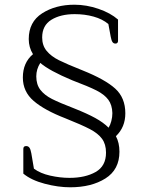

<svg xmlns="http://www.w3.org/2000/svg" viewBox="-20 -686 628 815"><path d="M79 51V-54Q79 -66 91 -66Q100 -66 105 -59Q110 -52 113 -35L124 30Q151 50 193 59.5Q235 69 275 69Q342 69 386 44Q430 19 430 -38Q430 -74 413 -97Q396 -120 361.5 -138Q327 -156 257 -184Q169 -218 123 -257.5Q77 -297 77 -357Q77 -420 120 -456Q102 -485 102 -520Q102 -593 159 -629.5Q216 -666 296 -666Q347 -666 398 -648.5Q449 -631 481 -603V-512Q481 -508 478.5 -504.5Q476 -501 470 -501Q462 -501 457.5 -507.5Q453 -514 450 -530L440 -584Q415 -605 377.5 -615.5Q340 -626 297 -626Q237 -626 198 -602Q159 -578 159 -527Q159 -493 178 -470Q197 -447 230 -430.5Q263 -414 331 -387Q426 -349 469 -310Q512 -271 512 -205Q512 -146 472 -108Q487 -80 487 -42Q487 34 427.5 71.5Q368 109 278 109Q227 109 170 94Q113 79 79 51ZM457 -206Q456 -241 439.5 -263Q423 -285 389.5 -302Q356 -319 287 -345Q189 -386 151 -419Q134 -392 134 -362Q134 -327 151.5 -304.5Q169 -282 200.5 -266Q232 -250 297 -225Q350 -204 384.5 -185Q419 -166 441 -144Q448 -155 452.5 -172Q457 -189 457 -206Z"/></svg>

Font: Maitree Light
Style: Regular
Weight: 300
Designer: CadsonDemak Team
Foundry: CadsonDemak
Version: Version 1.001